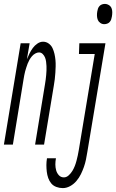

<svg xmlns="http://www.w3.org/2000/svg" viewBox="-60 -742 596 985"><path d="M-40 0 46 -520H92L78 -438Q84 -453 91.5 -468Q99 -483 108.5 -496Q118 -509 132 -518.5Q146 -528 161 -528Q177 -528 190 -518.5Q203 -509 209.5 -495Q216 -481 219.5 -465.5Q223 -450 224.5 -434Q226 -418 225.5 -401.5Q225 -385 224 -368.5Q223 -352 221 -335.5Q219 -319 216 -302L166 0H120L171 -311Q173 -323 174.5 -334.5Q176 -346 177 -357.5Q178 -369 178.5 -380.5Q179 -392 178.5 -403Q178 -414 176.5 -425.5Q175 -437 171 -447Q167 -457 159 -465Q151 -473 140 -473Q131 -473 121 -467.5Q111 -462 103.5 -453Q96 -444 91 -435Q86 -426 82 -416Q78 -406 75 -396Q72 -386 69 -376Q66 -366 64.5 -356Q63 -346 61 -336L6 0ZM475 -618Q464 -618 455 -624Q446 -630 442 -639.5Q438 -649 437.5 -660.5Q437 -672 439 -683Q440 -690 442.5 -697.5Q445 -705 450.5 -711Q456 -717 463.5 -719.5Q471 -722 479 -722Q489 -722 498.5 -716Q508 -710 512 -700.5Q516 -691 516 -679.5Q516 -668 514 -657Q513 -650 510.5 -642.5Q508 -635 502.5 -629Q497 -623 489.5 -620.5Q482 -618 475 -618ZM262 223Q245 223 229 217Q213 211 203 199Q193 187 187.5 171.5Q182 156 180 139Q178 122 178 105Q178 88 181 70H227Q224 86 224 101.5Q224 117 228 131.5Q232 146 242 157Q252 168 268 168Q281 168 292.5 157.5Q304 147 311.5 134.5Q319 122 324 109Q329 96 332.5 82.5Q336 69 339 55.5Q342 42 344 29L426 -465H345L347 -520H481L388 38Q385 57 381 76.5Q377 96 370.5 114.5Q364 133 355 151.5Q346 170 332 186.5Q318 203 299.5 213Q281 223 262 223Z"/></svg>

Font: Iosevka Light
Style: Italic
Weight: 300
Italic angle: -9°
Monospace: yes
Designer: Belleve Invis
Foundry: Belleve Invis
Version: Version 32.5.0; ttfautohint (v1.8.4)